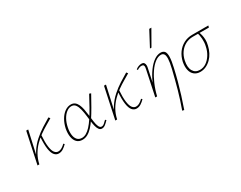

<svg xmlns="http://www.w3.org/2000/svg" viewBox="-108 -1305 2748 2187"><g transform="rotate(-30 1266.5 -211.0)"><path d="M60 0Q78 -87 119.5 -151Q161 -215 215 -263Q269 -311 326 -347Q383 -383 432 -412L447 -393Q411 -371 367 -345.5Q323 -320 278 -288Q233 -256 192 -214.5Q151 -173 120.5 -120.5Q90 -68 75 0ZM51 0 138 -408H164L73 0ZM331 4Q298 4 275 -23Q252 -50 243 -110Q234 -170 241 -270L262 -285Q255 -185 263 -127Q271 -69 290.5 -44Q310 -19 337 -19Q359 -19 377.5 -29Q396 -39 409.5 -50.5Q423 -62 429 -68L441 -56Q418 -32 390.5 -14Q363 4 331 4Z M643 4Q598 4 571 -23Q544 -50 536 -97Q528 -144 539 -203Q552 -263 579.5 -310.5Q607 -358 645 -385Q683 -412 724 -412Q756 -412 776.5 -396Q797 -380 810 -352Q823 -324 830.5 -286.5Q838 -249 843 -206Q849 -159 854.5 -115.5Q860 -72 872.5 -45Q885 -18 906 -18Q925 -18 942.5 -33.5Q960 -49 977 -66L989 -55Q970 -34 947 -15Q924 4 899 4Q876 4 862 -14.5Q848 -33 840 -63Q832 -93 827.5 -129.5Q823 -166 819 -200Q813 -254 802.5 -297.5Q792 -341 773.5 -366.5Q755 -392 720 -392Q688 -392 656 -367.5Q624 -343 600.5 -300Q577 -257 566 -201Q556 -151 561 -109Q566 -67 588 -42.5Q610 -18 649 -18Q677 -18 705.5 -34Q734 -50 763.5 -82Q793 -114 825 -162Q857 -210 892.5 -273Q928 -336 969 -414L991 -406Q948 -328 911.5 -264Q875 -200 841.5 -150Q808 -100 776.5 -66Q745 -32 712 -14Q679 4 643 4Z M1083 0Q1101 -87 1142.5 -151Q1184 -215 1238 -263Q1292 -311 1349 -347Q1406 -383 1455 -412L1470 -393Q1434 -371 1390 -345.5Q1346 -320 1301 -288Q1256 -256 1215 -214.5Q1174 -173 1143.5 -120.5Q1113 -68 1098 0ZM1074 0 1161 -408H1187L1096 0ZM1354 4Q1321 4 1298 -23Q1275 -50 1266 -110Q1257 -170 1264 -270L1285 -285Q1278 -185 1286 -127Q1294 -69 1313.5 -44Q1333 -19 1360 -19Q1382 -19 1400.5 -29Q1419 -39 1432.5 -50.5Q1446 -62 1452 -68L1464 -56Q1441 -32 1413.5 -14Q1386 4 1354 4Z M1790 284Q1811 226 1829 170Q1847 114 1863 57.5Q1879 1 1894.5 -59Q1910 -119 1926 -185Q1945 -265 1946.5 -309Q1948 -353 1935 -371Q1922 -389 1897 -389Q1859 -389 1818.5 -358.5Q1778 -328 1741 -274Q1704 -220 1673.5 -150Q1643 -80 1624 0H1604Q1626 -89 1659.5 -164.5Q1693 -240 1734 -295.5Q1775 -351 1818.5 -381.5Q1862 -412 1905 -412Q1942 -412 1958 -389.5Q1974 -367 1972.5 -317.5Q1971 -268 1952 -186Q1933 -102 1912 -24.5Q1891 53 1867 129.5Q1843 206 1814 289ZM1600 0 1670 -333Q1672 -342 1673.5 -355.5Q1675 -369 1669 -380Q1663 -391 1642 -391Q1630 -391 1614 -385.5Q1598 -380 1585 -370L1577 -382Q1593 -396 1614 -404Q1635 -412 1653 -412Q1679 -412 1688.5 -398Q1698 -384 1698 -365Q1698 -346 1694 -332L1624 0ZM1826 -513 1931 -711H1959L1846 -513Z M2193 5Q2145 5 2114 -20.5Q2083 -46 2073 -91Q2063 -136 2074 -194Q2088 -258 2122.5 -306Q2157 -354 2208 -381Q2259 -408 2321 -408H2533L2527 -384Q2464 -384 2406.5 -384.5Q2349 -385 2316 -385Q2262 -385 2218 -361.5Q2174 -338 2143.5 -295.5Q2113 -253 2101 -195Q2084 -113 2111.5 -65Q2139 -17 2199 -17Q2245 -17 2283.5 -43.5Q2322 -70 2350 -115Q2378 -160 2389 -216Q2395 -240 2396.5 -265Q2398 -290 2396.5 -313Q2395 -336 2391 -356.5Q2387 -377 2381 -392L2399 -398Q2409 -376 2416 -347.5Q2423 -319 2424 -285.5Q2425 -252 2415 -212Q2405 -167 2384.5 -127.5Q2364 -88 2334.5 -58.5Q2305 -29 2269 -12Q2233 5 2193 5Z"/></g></svg>

Font: Ysabeau Infant Thin
Style: Italic
Weight: 250
Italic angle: -12°
Designer: Christian Thalmann (Catharsis Fonts)
Version: Version 2.001;gftools[0.9.30]; featfreeze: ss01,ss02,lnum